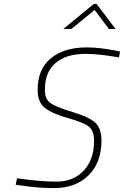

<svg xmlns="http://www.w3.org/2000/svg" viewBox="-20 -951 633 980"><path d="M415 -676Q318 -676 263.5 -629.5Q209 -583 209 -492Q209 -444 239.5 -423.5Q270 -403 351 -379Q432 -355 465 -326Q498 -297 498 -233Q498 -122 432.5 -56.5Q367 9 256 9Q171 9 90 -4L60 -8L67 -41Q185 -24 270 -24Q355 -24 407.5 -80.5Q460 -137 460 -232Q460 -282 435 -303.5Q410 -325 329.5 -347.5Q249 -370 210.5 -399Q172 -428 172 -492Q172 -598 239.5 -653.5Q307 -709 422 -709Q488 -709 568 -693L593 -688L587 -658Q485 -676 415 -676ZM303 -803 459 -931H473L570 -803H536L463 -900L344 -803Z"/></svg>

Font: Titillium Web ExtraLight
Style: Italic
Weight: 275
Italic angle: -13°
Version: Version 1.002;PS 57.000;hotconv 1.0.70;makeotf.lib2.5.55311